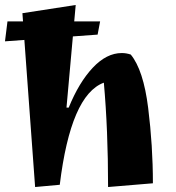

<svg xmlns="http://www.w3.org/2000/svg" viewBox="-20 -736 705 771"><path d="M469 -523Q487 -523 505 -517Q556 -455 575 -302.5Q594 -150 594 0L414 15Q414 -215 397 -404Q264 -355 220 6L121 15L70 -683L284 -716L247 -304H256Q297 -405 352.5 -464Q408 -523 469 -523ZM372 -597 0 -570 10 -650H382Z"/></svg>

Font: Joti One
Style: Regular
Weight: 400
Designer: Eduardo Rodriguez Tunni
Foundry: Eduardo Rodriguez Tunni
Version: Version 1.001